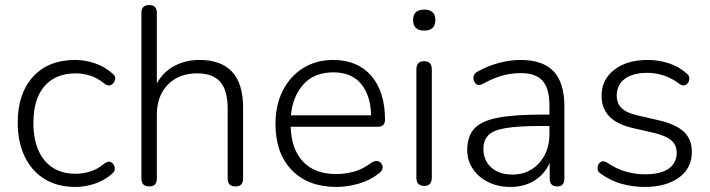

<svg xmlns="http://www.w3.org/2000/svg" viewBox="-20 -731 2808 759"><path d="M278 8Q207 8 156 -23.5Q105 -55 77.5 -112.5Q50 -170 50 -246Q50 -361 110.5 -427.5Q171 -494 278 -494Q315 -494 354.5 -481Q394 -468 425 -440Q438 -430 435 -416Q432 -402 419.5 -395.5Q407 -389 392 -401Q364 -424 335 -432.5Q306 -441 280 -441Q199 -441 155.5 -390Q112 -339 112 -245Q112 -151 155.5 -97.5Q199 -44 280 -44Q306 -44 335 -52.5Q364 -61 392 -84Q408 -96 419.5 -89.5Q431 -83 433.5 -69Q436 -55 424 -45Q393 -17 354 -4.5Q315 8 278 8Z M570 6Q539 6 539 -25V-680Q539 -711 570 -711Q600 -711 600 -680V-401Q625 -447 669.5 -470.5Q714 -494 768 -494Q941 -494 941 -306V-25Q941 6 911 6Q880 6 880 -25V-301Q880 -373 851 -407Q822 -441 759 -441Q687 -441 643.5 -396.5Q600 -352 600 -277V-25Q600 6 570 6Z M1310 8Q1198 8 1133.5 -58.5Q1069 -125 1069 -241Q1069 -316 1098 -373Q1127 -430 1178.5 -462Q1230 -494 1297 -494Q1394 -494 1448 -431Q1502 -368 1502 -258Q1502 -230 1474 -230H1129Q1132 -140 1178.5 -91.5Q1225 -43 1308 -43Q1345 -43 1379.5 -52.5Q1414 -62 1447 -87Q1465 -99 1478 -92.5Q1491 -86 1492.5 -71.5Q1494 -57 1477 -45Q1445 -19 1399.5 -5.5Q1354 8 1310 8ZM1298 -445Q1222 -445 1179.5 -397.5Q1137 -350 1130 -275H1447Q1445 -355 1407 -400Q1369 -445 1298 -445Z M1657 -610Q1613 -610 1613 -652Q1613 -693 1657 -693Q1701 -693 1701 -652Q1701 -610 1657 -610ZM1657 4Q1626 4 1626 -29V-457Q1626 -489 1657 -489Q1687 -489 1687 -457V-29Q1687 4 1657 4Z M1998 8Q1949 8 1910.5 -11Q1872 -30 1849.5 -63Q1827 -96 1827 -137Q1827 -191 1854 -221.5Q1881 -252 1945 -265Q2009 -278 2121 -278H2152V-314Q2152 -381 2125 -411.5Q2098 -442 2039 -442Q2001 -442 1965 -432Q1929 -422 1890 -400Q1872 -390 1861.5 -399.5Q1851 -409 1851.5 -424.5Q1852 -440 1868 -448Q1909 -471 1953 -482.5Q1997 -494 2038 -494Q2126 -494 2168.5 -449Q2211 -404 2211 -311V-25Q2211 6 2183 6Q2153 6 2153 -25V-87Q2133 -42 2092.5 -17Q2052 8 1998 8ZM2006 -41Q2049 -41 2081.5 -61.5Q2114 -82 2133 -118Q2152 -154 2152 -200V-233H2122Q2032 -233 1981.5 -225Q1931 -217 1911 -197Q1891 -177 1891 -142Q1891 -97 1922 -69Q1953 -41 2006 -41Z M2528 8Q2483 8 2438.5 -4Q2394 -16 2354 -45Q2341 -53 2342 -67.5Q2343 -82 2353.5 -90Q2364 -98 2380 -88Q2419 -62 2456 -52Q2493 -42 2530 -42Q2592 -42 2623.5 -64.5Q2655 -87 2655 -127Q2655 -158 2634 -176Q2613 -194 2568 -205L2481 -225Q2358 -253 2358 -352Q2358 -416 2408 -455Q2458 -494 2540 -494Q2583 -494 2623.5 -481Q2664 -468 2694 -441Q2707 -431 2705 -417Q2703 -403 2691.5 -396Q2680 -389 2665 -400Q2636 -422 2604 -432.5Q2572 -443 2539 -443Q2481 -443 2449.5 -419Q2418 -395 2418 -354Q2418 -323 2437 -304Q2456 -285 2499 -275L2586 -255Q2651 -240 2683 -210.5Q2715 -181 2715 -131Q2715 -66 2664 -29Q2613 8 2528 8Z"/></svg>

Font: Nunito Light
Style: Regular
Weight: 300
Designer: Vernon Adams
Foundry: Vernon Adams
Version: Version 3.601; ttfautohint (v1.8.2.53-6de2)